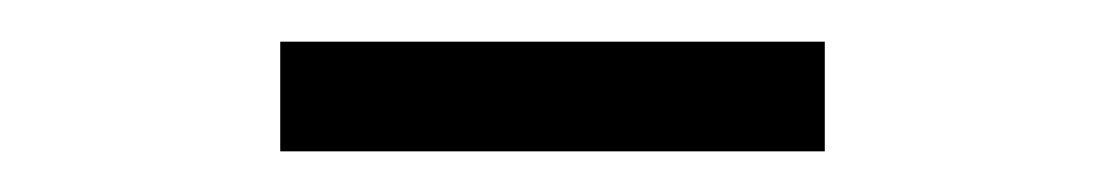

<svg xmlns="http://www.w3.org/2000/svg" viewBox="-20 -660 540 94"><path d="M117.2 -639.6V-585.9H383.8V-639.6Z"/></svg>

Font: Gulim
Style: Regular
Weight: 400
Version: Version 2.21